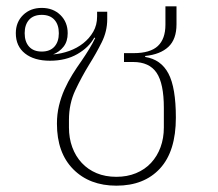

<svg xmlns="http://www.w3.org/2000/svg" viewBox="-20 -575 690 607"><path d="M348 12Q263 12 211.5 -40Q160 -92 160 -184Q160 -214 166.5 -241Q173 -268 184 -292.5Q195 -317 209 -339.5Q223 -362 238 -383Q251 -402 262 -420Q273 -438 281 -455L278 -456Q261 -425 224.5 -404Q188 -383 138 -383Q88 -383 59 -406Q30 -429 30 -470Q30 -505 53 -527.5Q76 -550 112 -550Q148 -550 171 -527.5Q194 -505 194 -470Q194 -444 181 -427.5Q168 -411 148 -403Q174 -405 199 -414Q224 -423 243.5 -438.5Q263 -454 275 -475Q287 -496 287 -523V-538H319V-514Q319 -476 301.5 -441Q284 -406 262 -371Q238 -332 218 -289.5Q198 -247 198 -196V-172Q198 -138 208.5 -109.5Q219 -81 238.5 -60Q258 -39 285.5 -27.5Q313 -16 348 -16Q382 -16 410 -27.5Q438 -39 457.5 -60Q477 -81 487.5 -109.5Q498 -138 498 -172V-234Q498 -311 475 -345Q452 -379 401 -379H372V-407H402Q455 -407 479 -429.5Q503 -452 503 -497V-555H538V-498Q538 -451 512.5 -427Q487 -403 439 -398V-395Q489 -387 512.5 -342.5Q536 -298 536 -203Q536 -97 486 -42.5Q436 12 348 12ZM112 -412Q138 -412 152 -427.5Q166 -443 166 -470Q166 -497 152 -512.5Q138 -528 112 -528Q86 -528 72 -512.5Q58 -497 58 -470Q58 -443 72 -427.5Q86 -412 112 -412Z"/></svg>

Font: IBM Plex Sans Thai Looped ExtraLight
Style: Regular
Weight: 200
Designer: Mike Abbink, Paul van der Laan, Pieter van Rosmalen, Ben Mitchell, Mark Frömberg
Foundry: Bold Monday
Version: Version 1.0